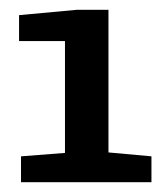

<svg xmlns="http://www.w3.org/2000/svg" viewBox="-20 -735 330 393"><path d="M23 -362V-415L113 -422V-651H19V-704L138 -715H202V-423L290 -415V-362Z"/></svg>

Font: Faustina Light SemiBold
Style: Regular
Weight: 600
Version: Version 1.200